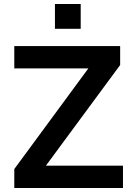

<svg xmlns="http://www.w3.org/2000/svg" viewBox="-20 -934 659 954"><path d="M51 0V-94L452 -639L457 -594H51V-705H577V-611L175 -66L170 -111H591V0ZM253 -791V-914H381V-791Z"/></svg>

Font: Nunito Sans 10pt
Style: Bold
Weight: 700
Designer: Vernon Adams
Foundry: Vernon Adams
Version: Version 3.101;gftools[0.9.27]